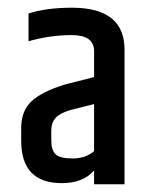

<svg xmlns="http://www.w3.org/2000/svg" viewBox="-20 -764 374 498"><path d="M113 -425V-400Q113 -375 124 -364Q135 -353 168.5 -353Q202 -353 224 -372V-494L164 -479Q136 -471 124.5 -458.5Q113 -446 113 -425ZM167 -744Q303 -744 303 -635V-286H224V-322Q196 -289 140 -289Q35 -289 35 -399V-432Q35 -477 62.5 -502Q90 -527 149 -545L224 -564V-634Q222 -673 166 -673Q110 -673 54 -657V-729Q100 -744 167 -744Z"/></svg>

Font: Khand SemiBold
Style: Regular
Weight: 600
Designer: Devanagari: Sanchit Sawaria, Jyotish Sonowal; Latin: Satya Rajpurohit
Foundry: Indian Type Foundry
Version: Version 1.101;PS 1.0;hotconv 1.0.78;makeotf.lib2.5.61930; tt